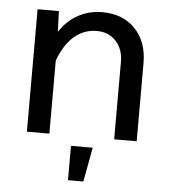

<svg xmlns="http://www.w3.org/2000/svg" viewBox="-54 -611 757 859"><g transform="rotate(5 325.0 -181.0)"><path d="M81.1 0V-549.8H176.8L180.2 -457Q213.9 -508.8 263.4 -535.4Q313 -562 371.1 -562Q463.9 -562 519 -504.4Q574.2 -446.8 574.2 -351.1V0H473.1V-347.2Q473.1 -404.8 440.2 -440.4Q407.2 -476.1 354 -476.1Q297.4 -476.1 253.4 -439.2Q209.5 -402.3 182.1 -328.1V0ZM283.2 200.2V45.9H380.9L352.1 200.2Z"/></g></svg>

Font: Azeret Mono
Style: Regular
Weight: 400
Designer: Martin Vácha
Foundry: Displaay
Version: Version 1.002